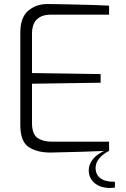

<svg xmlns="http://www.w3.org/2000/svg" viewBox="-20 -754 624 954"><path d="M551 149V178Q535 180 527 180Q479 180 450 155.5Q421 131 421 92Q421 64 440 39Q459 14 497 -4Q418 0 230 4Q165 4 123 -23Q81 -50 81 -133V-593Q81 -667 120 -700.5Q159 -734 216 -734Q269 -734 451 -729L522 -726V-681H231Q187 -681 163 -657.5Q139 -634 139 -586V-391L480 -386V-343L139 -338V-144Q139 -88 166 -69Q193 -50 238 -50H522V-5H523Q490 12 472.5 34Q455 56 455 80Q455 113 478 131Q501 149 545 149Z"/></svg>

Font: Exo Light
Style: Regular
Weight: 300
Designer: Natanael Gama
Foundry: Natanael Gama
Version: Version 1.500; ttfautohint (v1.6)